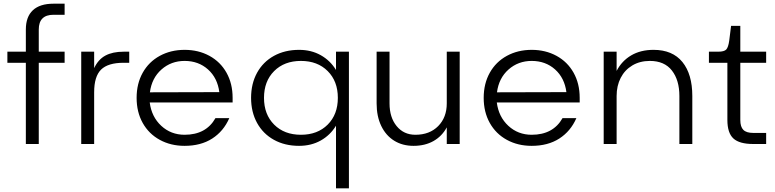

<svg xmlns="http://www.w3.org/2000/svg" viewBox="-20 -780 4200 1040"><path d="M270 -760H330V-700H270Q190 -700 190 -620V-500H330V-440H190V0H120V-440H20V-500H120V-620Q120 -689 158 -724.5Q196 -760 270 -760Z M420 -500H490V-411Q512 -458 551 -479Q590 -500 650 -500H680V-440H650Q565 -440 527.5 -403Q490 -366 490 -280V0H420Z M980 -510Q1055 -510 1114.5 -477.5Q1174 -445 1207 -386Q1240 -327 1240 -250V-225H791Q801 -147 853.5 -98.5Q906 -50 980 -50Q1096 -50 1147 -140H1222Q1191 -69 1129.5 -29.5Q1068 10 980 10Q905 10 845.5 -22.5Q786 -55 753 -114Q720 -173 720 -250Q720 -327 753 -386Q786 -445 845.5 -477.5Q905 -510 980 -510ZM1168 -281Q1158 -358 1106.5 -404Q1055 -450 980 -450Q907 -450 854.5 -403.5Q802 -357 792 -280Z M1800 -99Q1769 -48 1717.5 -19Q1666 10 1600 10Q1523 10 1464 -22.5Q1405 -55 1372.5 -114Q1340 -173 1340 -250Q1340 -327 1372.5 -386Q1405 -445 1464 -477.5Q1523 -510 1600 -510Q1666 -510 1717.5 -481Q1769 -452 1800 -401V-500H1870V240H1800ZM1810 -250Q1810 -340 1755 -395Q1700 -450 1610 -450Q1520 -450 1465 -395Q1410 -340 1410 -250Q1410 -160 1465 -105Q1520 -50 1610 -50Q1700 -50 1755 -105Q1810 -160 1810 -250Z M2230 -50Q2307 -50 2353.5 -97Q2400 -144 2400 -220V-500H2470V0H2400V-90Q2374 -42 2328 -16Q2282 10 2220 10Q2160 10 2115 -18Q2070 -46 2045 -98Q2020 -150 2020 -220V-500H2090V-220Q2090 -144 2128.5 -97Q2167 -50 2230 -50Z M2860 -510Q2935 -510 2994.5 -477.5Q3054 -445 3087 -386Q3120 -327 3120 -250V-225H2671Q2681 -147 2733.5 -98.5Q2786 -50 2860 -50Q2976 -50 3027 -140H3102Q3071 -69 3009.5 -29.5Q2948 10 2860 10Q2785 10 2725.5 -22.5Q2666 -55 2633 -114Q2600 -173 2600 -250Q2600 -327 2633 -386Q2666 -445 2725.5 -477.5Q2785 -510 2860 -510ZM3048 -281Q3038 -358 2986.5 -404Q2935 -450 2860 -450Q2787 -450 2734.5 -403.5Q2682 -357 2672 -280Z M3250 -500H3320V-396Q3348 -450 3399 -480Q3450 -510 3520 -510Q3623 -510 3676.5 -444Q3730 -378 3730 -260V0H3660V-260Q3660 -346 3619.5 -398Q3579 -450 3500 -450Q3446 -450 3405 -425.5Q3364 -401 3342 -358Q3320 -315 3320 -260V0H3250Z M3920 -130V-440H3820V-500H3870Q3903 -500 3914 -512Q3925 -524 3930 -560L3940 -640H3990V-500H4130V-440H3990V-130Q3990 -93 4006.5 -76.5Q4023 -60 4060 -60H4130V0H4060Q3985 0 3952.5 -30Q3920 -60 3920 -130Z"/></svg>

Font: Goli Light
Style: Regular
Weight: 300
Designer: jaikishan Patel
Foundry: MagicType
Version: Version 1.000